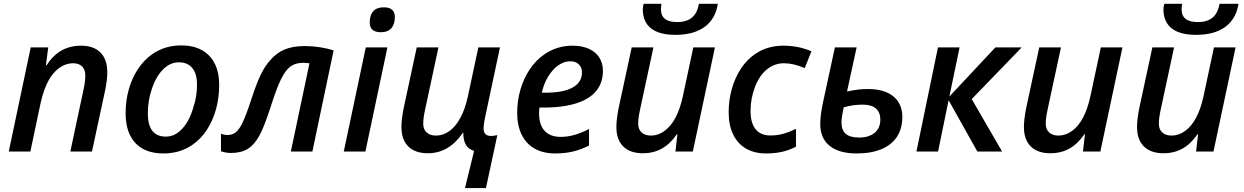

<svg xmlns="http://www.w3.org/2000/svg" viewBox="-20 -787 6461 997"><path d="M139.6 -541H230.5L218.3 -447.3H221.2Q254.9 -499.5 299.3 -524.7Q343.8 -549.8 401.4 -549.8Q466.8 -549.8 502 -513.9Q537.1 -478 537.1 -412.6Q537.1 -369.1 524.9 -313L457.5 0H345.2L413.6 -321.3Q422.9 -361.8 422.9 -394.5Q422.9 -425.3 406.5 -441.9Q390.1 -458.5 358.9 -458.5Q323.2 -458.5 291.3 -436.8Q259.3 -415 235.8 -375.5Q207.5 -328.1 190.4 -250L137.7 0H25.4Z M632.3 -199.7Q632.3 -264.2 648.9 -323.2Q665.5 -382.3 697 -429.4Q728.5 -476.6 771.5 -506.3Q836.9 -551.3 920.9 -551.3Q983.4 -551.3 1027.6 -527.1Q1071.8 -502.9 1095 -456.8Q1118.2 -410.6 1118.2 -345.7Q1118.2 -279.8 1101.6 -219.7Q1085 -159.7 1053.7 -112.1Q1022.5 -64.5 979.5 -35.2Q915 9.8 828.6 9.8Q733.4 9.8 682.9 -44.4Q632.3 -98.6 632.3 -199.7ZM985.8 -235.8Q1002.9 -286.6 1002.9 -348.6Q1002.9 -404.3 978.5 -433.8Q954.1 -463.4 908.7 -463.4Q862.8 -463.4 825.4 -425.3Q788.1 -387.2 767.1 -320.8Q747.6 -262.2 747.6 -198.2Q747.6 -77.6 841.3 -77.6Q889.6 -77.6 928 -120.4Q966.3 -163.1 985.8 -235.8Z M1127.4 -1.5V-92.8Q1143.6 -85.9 1160.6 -85.9Q1185.5 -85.9 1202.9 -99.1Q1220.2 -112.3 1235.8 -142.6Q1254.9 -178.7 1288.6 -281.7Q1313 -356.4 1335.2 -401.6Q1357.4 -446.8 1382.3 -473.1Q1415 -512.2 1458 -530Q1501 -547.9 1563 -547.9Q1602.1 -547.9 1641.4 -541.7Q1680.7 -535.6 1712.4 -525.4L1602.1 0H1490.2L1586.9 -458Q1570.8 -460.9 1555.2 -460.9Q1514.6 -460.9 1489 -442.4Q1463.4 -423.8 1440.9 -378.9Q1418.5 -335 1388.2 -240.7Q1352.1 -127 1325.7 -80.6Q1299.3 -33.7 1265.4 -13.2Q1231.4 7.3 1179.7 7.3Q1152.8 7.3 1127.4 -1.5Z M1879.4 -541H1991.7L1877.4 0H1765.1ZM1899.9 -670.4Q1899.9 -709 1918.5 -729Q1937 -749 1972.7 -749Q2030.3 -749 2030.3 -698.7Q2030.3 -660.6 2011.7 -640.1Q1993.2 -619.6 1958.5 -619.6Q1928.7 -619.6 1914.3 -632.3Q1899.9 -645 1899.9 -670.4Z M2385.7 -97.7V-98.1H2383.8Q2311.5 8.8 2202.1 8.8Q2135.7 8.8 2100.1 -26.6Q2064.5 -62 2064.5 -127.4Q2064.5 -166 2075.7 -223.6L2144 -541H2256.8L2187.5 -218.3Q2177.7 -174.3 2177.7 -145Q2177.7 -115.7 2195.3 -99.4Q2212.9 -83 2244.1 -83Q2281.2 -83 2314 -106.7Q2346.7 -130.4 2370.1 -174.3Q2396 -221.7 2410.2 -289.6L2463.9 -541H2576.2L2500.5 -185.1Q2491.2 -143.6 2491.2 -118.2Q2491.2 -100.1 2501 -90.6Q2510.7 -81.1 2529.3 -81.1Q2543 -81.1 2562.5 -85.4L2503.4 189.5H2394.5L2441.9 -3.4Q2412.6 -12.2 2399.2 -35.2Q2385.7 -58.1 2385.7 -97.7Z M2665.5 -200.2Q2665.5 -263.2 2682.4 -321.5Q2699.2 -379.9 2731 -427.2Q2762.7 -474.6 2806.2 -504.4Q2871.6 -549.8 2953.6 -549.8Q3001.5 -549.8 3037.1 -533.9Q3072.8 -518.1 3091.8 -488.5Q3110.8 -459 3110.8 -419.4Q3110.8 -367.7 3086.4 -329.3Q3062 -291 3014.2 -267.1Q2936 -228.5 2803.2 -228.5H2781.2Q2779.3 -216.8 2779.3 -198.7Q2779.3 -138.7 2808.1 -107.4Q2836.9 -76.2 2892.1 -76.2Q2926.8 -76.2 2962.2 -86.2Q2997.6 -96.2 3038.6 -117.2V-31.2Q2995.1 -9.3 2953.9 0.2Q2912.6 9.8 2862.8 9.8Q2800.8 9.8 2756.6 -15.1Q2712.4 -40 2689 -87.4Q2665.5 -134.8 2665.5 -200.2ZM3002 -411.1Q3002 -436.5 2985.8 -452.6Q2969.7 -468.8 2940.9 -468.8Q2909.2 -468.8 2879.2 -447.8Q2849.1 -426.8 2826.4 -389.4Q2803.7 -352.1 2793.5 -305.7H2813Q2905.8 -305.7 2953.9 -332.8Q3002 -359.9 3002 -411.1Z M3180.7 -127.4Q3180.7 -166 3191.9 -223.6L3260.3 -541H3373L3303.7 -218.3Q3293.9 -173.8 3293.9 -145Q3293.9 -115.7 3311.5 -99.4Q3329.1 -83 3360.4 -83Q3397.5 -83 3430.7 -107.2Q3463.9 -131.3 3487.8 -176.3Q3512.2 -222.7 3526.4 -289.6L3580.1 -541H3692.4L3577.6 0H3487.3L3497.6 -89.8H3494.6Q3460 -39.6 3416.7 -15.4Q3373.5 8.8 3317.9 8.8Q3252 8.8 3216.3 -26.6Q3180.7 -62 3180.7 -127.4ZM3317.9 -738.3Q3317.9 -752.4 3322.3 -767.1H3415Q3412.1 -749.5 3412.1 -739.3Q3412.1 -705.6 3432.9 -689Q3453.6 -672.4 3496.1 -672.4Q3545.4 -672.4 3573.2 -695.8Q3601.1 -719.2 3608.9 -767.1H3707.5Q3695.3 -688.5 3638.7 -647.2Q3582 -606 3487.8 -606Q3402.8 -606 3360.4 -639.9Q3317.9 -673.8 3317.9 -738.3Z M3763.7 -204.1Q3763.7 -267.6 3780.3 -325.9Q3796.9 -384.3 3827.6 -430.9Q3858.4 -477.5 3900.9 -506.3Q3963.9 -549.8 4047.9 -549.8Q4127 -549.8 4193.4 -520.5L4158.7 -433.1Q4101.6 -458.5 4050.8 -458.5Q4002 -458.5 3962.9 -427.2Q3923.8 -396 3900.9 -336.9Q3877.4 -276.9 3877.4 -210Q3877.4 -143.1 3908.2 -110.8Q3934.1 -83.5 3980.5 -83.5Q4014.6 -83.5 4045.4 -91.8Q4076.2 -100.1 4113.3 -118.2V-25.4Q4079.6 -7.3 4041.7 1.2Q4003.9 9.8 3957 9.8Q3897 9.8 3853.5 -15.6Q3810.1 -41 3786.9 -89.1Q3763.7 -137.2 3763.7 -204.1Z M4239.3 -144Q4239.3 -187.5 4253.4 -254.4L4315.4 -541H4428.2L4378.4 -312Q4414.1 -319.3 4437.3 -322Q4460.4 -324.7 4486.8 -324.7Q4572.3 -324.7 4618.9 -286.6Q4665.5 -248.5 4665.5 -179.7Q4665.5 -120.1 4638.2 -77.6Q4610.8 -35.2 4557.6 -12.7Q4504.4 9.8 4428.2 9.8Q4337.4 9.8 4288.3 -29.5Q4239.3 -68.8 4239.3 -144ZM4551.3 -166Q4551.3 -204.1 4527.8 -223.9Q4504.4 -243.7 4460 -243.7Q4408.7 -243.7 4360.8 -229.5Q4349.6 -176.3 4349.6 -151.9Q4349.6 -111.3 4371.8 -92Q4394 -72.8 4441.4 -72.8Q4492.2 -72.8 4521.7 -97.4Q4551.3 -122.1 4551.3 -166Z M4850.6 -541H4962.9L4909.7 -285.6L5148.9 -541H5285.6L5025.9 -272.5L5183.6 0H5055.2L4905.8 -266.6L4851.1 0H4738.8Z M5296.9 -127.4Q5296.9 -166 5308.1 -223.6L5376.5 -541H5489.3L5419.9 -218.3Q5410.2 -173.8 5410.2 -145Q5410.2 -115.7 5427.7 -99.4Q5445.3 -83 5476.6 -83Q5513.7 -83 5546.9 -107.2Q5580.1 -131.3 5604 -176.3Q5628.4 -222.7 5642.6 -289.6L5696.3 -541H5808.6L5693.8 0H5603.5L5613.8 -89.8H5610.8Q5576.2 -39.6 5533 -15.4Q5489.7 8.8 5434.1 8.8Q5368.2 8.8 5332.5 -26.6Q5296.9 -62 5296.9 -127.4Z M5884.3 -127.4Q5884.3 -166 5895.5 -223.6L5963.9 -541H6076.7L6007.3 -218.3Q5997.6 -173.8 5997.6 -145Q5997.6 -115.7 6015.1 -99.4Q6032.7 -83 6064 -83Q6101.1 -83 6134.3 -107.2Q6167.5 -131.3 6191.4 -176.3Q6215.8 -222.7 6230 -289.6L6283.7 -541H6396L6281.2 0H6190.9L6201.2 -89.8H6198.2Q6163.6 -39.6 6120.4 -15.4Q6077.1 8.8 6021.5 8.8Q5955.6 8.8 5919.9 -26.6Q5884.3 -62 5884.3 -127.4ZM6021.5 -738.3Q6021.5 -752.4 6025.9 -767.1H6118.7Q6115.7 -749.5 6115.7 -739.3Q6115.7 -705.6 6136.5 -689Q6157.2 -672.4 6199.7 -672.4Q6249 -672.4 6276.9 -695.8Q6304.7 -719.2 6312.5 -767.1H6411.1Q6398.9 -688.5 6342.3 -647.2Q6285.6 -606 6191.4 -606Q6106.4 -606 6064 -639.9Q6021.5 -673.8 6021.5 -738.3Z"/></svg>

Font: Viking Open Sans Light
Style: Bold Italic
Weight: 600
Italic angle: -12°
Foundry: Ascender Corporation
Version: Version 2.000